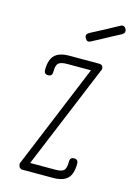

<svg xmlns="http://www.w3.org/2000/svg" viewBox="-109 -755 560 812"><g transform="rotate(15 171.0 -349.0)"><path d="M332 -663 249 -619 296 -643 212 -599Q197 -590 188 -606Q179 -621 195 -631L279 -675L232 -650L315 -695Q330 -704 340 -688Q347 -672 332 -663ZM290 -84Q290 -40 270.5 -20Q251 0 206 0H73H69Q56 -5 56 -16Q55 -16 55 -18Q55 -22 57 -28Q57 -30 58 -30L244 -481H141Q112 -481 102 -471.5Q92 -462 92 -433Q92 -414 74 -414Q56 -414 56 -433Q56 -477 76 -497Q96 -517 141 -517H270Q288 -517 288 -499Q288 -494 285 -490L97 -36H206Q235 -36 244.5 -45.5Q254 -55 254 -84Q254 -103 272 -103Q290 -103 290 -84Z"/></g></svg>

Font: Aaram
Style: Regular
Weight: 400
Designer: Tharique Azeez
Foundry: Tharique Azeez
Version: Version 1.7